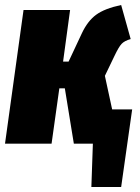

<svg xmlns="http://www.w3.org/2000/svg" viewBox="-32 -574 561 767"><path d="M496 -137 452 173H333L339 0H263L227 -221H205L174 0H-12L62 -534H248L220 -328H242L295 -441Q318 -490 352 -515Q386 -540 452 -554L490 -418Q465 -411 453.5 -398.5Q442 -386 425 -350L387 -271L416 -137Z"/></svg>

Font: Fira Sans Extra Condensed Black
Style: Italic
Weight: 900
Width: 3
Italic angle: -8°
Designer: Carrois Corporate & Edenspiekermann AG
Foundry: Carrois Corporate GbR & Edenspiekermann AG
Version: Version 4.203